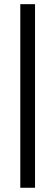

<svg xmlns="http://www.w3.org/2000/svg" viewBox="-20 -740 262 910"><path d="M76.2 -720.2H146V149.9H76.2Z"/></svg>

Font: TASA Orbiter Deck
Style: Regular
Weight: 400
Designer: Weizhong Zhang
Version: Version 1.000;Glyphs 3.1.2 (3151)